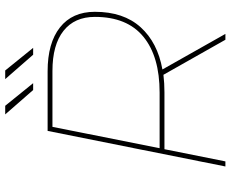

<svg xmlns="http://www.w3.org/2000/svg" viewBox="-96 -812 907 756"><g transform="rotate(-90 358.0 -433.5)"><path d="M81 0 221 -700H456Q567 -700 628.5 -651.5Q690 -603 690 -514Q690 -401 629.5 -334Q569 -267 463 -248L603 0H580L442 -244Q409 -240 373 -240H149L101 0ZM153 -259H372Q514 -259 592 -323Q670 -387 670 -514Q670 -594 615 -637.5Q560 -681 457 -681H237ZM382 -757 286 -867H320L409 -757ZM521 -757 425 -867H459L548 -757Z"/></g></svg>

Font: Montserrat Thin
Style: Italic
Weight: 100
Italic angle: -11.3°
Designer: Julieta Ulanovsky
Foundry: Julieta Ulanovsky
Version: Version 9.000; ttfautohint (v1.8.4.7-5d5b)